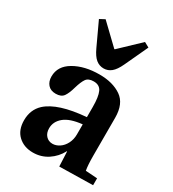

<svg xmlns="http://www.w3.org/2000/svg" viewBox="-196 -919 936 1038"><g transform="rotate(30 272.0 -400.5)"><path d="M89 -225Q158 -288 331 -302V-365Q331 -429 317.5 -458.5Q304 -488 267 -488Q234 -488 220.5 -468.5Q207 -449 195 -408Q184 -368 169.5 -347.5Q155 -327 121 -327Q89 -327 72 -346.5Q55 -366 55 -397Q55 -462 119 -499Q183 -536 276 -536Q359 -536 412 -499.5Q465 -463 465 -375V-139Q465 -80 471 -48L544 -43V0L335 4L331 -88H329Q306 -44 265 -17Q224 10 173 10Q117 10 81 -23.5Q45 -57 45 -118Q45 -184 89 -225ZM241 -84Q263 -84 284 -98Q305 -112 318 -137.5Q331 -163 331 -194V-257Q255 -249 219.5 -219.5Q184 -190 184 -148Q184 -119 200 -101.5Q216 -84 241 -84ZM122 -794 154 -811 275 -695H278L400 -811L431 -794L364 -650Q345 -609 324 -592Q303 -575 277 -575Q250 -575 229 -592Q208 -609 189 -650Z"/></g></svg>

Font: Minipax
Style: Bold
Weight: 600
Designer: Raphaël Ronot, Igor Stepanchenko (Cyrillic)
Foundry: steppetype
Version: Version 1.002